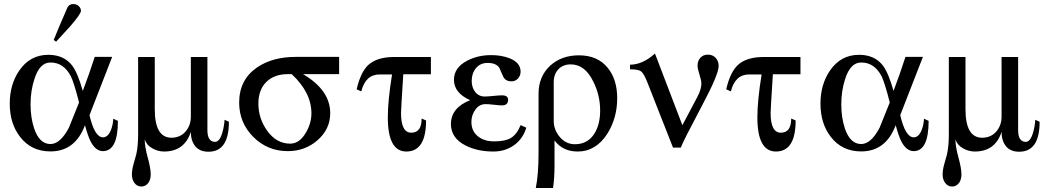

<svg xmlns="http://www.w3.org/2000/svg" viewBox="-20 -731 5192 951"><path d="M564 -132.3Q564 17.1 490.2 17.6Q453.6 17.6 428.7 -30.8Q416 -55.2 400.9 -110.8Q352.1 19 230 19Q134.3 19 79.1 -53.7Q28.3 -119.1 28.3 -217.8Q28.3 -312.5 75.2 -381.3Q128.9 -459.5 219.2 -459.5Q296.9 -459.5 337.9 -405.8Q364.7 -370.1 390.1 -280.8Q420.9 -361.3 449.2 -449.2H535.6L423.3 -160.6Q448.7 -50.8 490.2 -50.8Q514.6 -50.8 529.3 -86.4Q539.6 -112.3 541 -143.1ZM371.6 -223.6Q346.2 -322.3 331.5 -352.1Q295.9 -421.9 229.5 -421.4Q176.3 -421.4 150.4 -339.4Q131.3 -280.8 131.3 -214.4Q131.3 -147.9 149.4 -94.2Q175.3 -17.6 230 -17.6Q278.8 -17.6 321.3 -98.6Q324.2 -104.5 371.6 -223.6ZM380.9 -677.2Q380.9 -662.1 327.6 -600.6Q293 -562.5 257.8 -524.4L246.1 -533.2Q267.6 -587.9 314 -693.8Q322.8 -711.4 344.2 -710.9Q357.9 -710.9 369.4 -701.2Q380.9 -691.4 380.9 -677.2Z M1113.8 -127.9Q1113.8 21 1012.2 20.5Q969.7 20.5 947.5 -6.3Q925.3 -33.2 925.3 -77.6Q893.6 19.5 792.5 19.5Q762.2 19.5 733.9 3.4Q705.6 -12.7 696.8 -40.5Q696.8 -4.9 711.7 49.1Q726.6 103 726.6 132.8Q726.6 156.7 715.8 173.3Q702.1 192.9 680.2 192.9Q658.2 192.9 644.5 173.3Q633.3 156.7 633.3 132.8Q633.3 111.3 641.1 83Q648.4 58.6 654.8 34.2Q664.1 -6.8 664.1 -64.9V-448.7H746.6V-189.9Q746.6 -49.3 828.6 -48.8Q872.1 -48.8 898.7 -79.1Q925.3 -109.4 925.3 -153.3V-448.7H1007.3V-86.4Q1007.3 -28.8 1044.9 -28.3Q1067.9 -28.3 1081.1 -73.7Q1090.3 -104.5 1092.3 -137.7Z M1659.7 -363.8H1481Q1615.2 -284.7 1615.7 -170.9Q1615.7 -90.3 1550.8 -34.7Q1489.3 17.6 1405.8 17.6Q1305.2 17.6 1234.9 -52.5Q1164.6 -122.6 1164.6 -223.1Q1164.6 -335.4 1252.4 -396.5Q1330.1 -449.7 1446.3 -449.2H1659.7ZM1522.5 -169.9Q1522.5 -272.9 1424.8 -363.8H1405.8Q1337.9 -363.8 1298.8 -324.7Q1259.8 -286.1 1259.8 -217.8Q1259.8 -146 1301.8 -85.4Q1348.6 -19.5 1417 -19.5Q1463.9 -19.5 1495.1 -74.2Q1522.5 -120.1 1522.5 -169.9Z M2114.3 -363.3H1977.5Q1966.3 -187 1966.3 -171.9Q1966.3 -73.7 2017.1 -73.7Q2068.4 -73.7 2068.4 -144L2090.3 -134.3Q2090.3 19.5 1992.7 19.5Q1900.9 19.5 1900.9 -149.4Q1900.9 -233.4 1921.9 -362.3H1860.4Q1790.5 -362.3 1769.5 -278.3L1746.6 -288.6Q1765.6 -372.6 1804.2 -409.2Q1847.7 -448.7 1931.6 -448.7H2114.3Z M2586.9 -98.6Q2570.3 -43.5 2526.4 -12Q2482.4 19.5 2423.8 19.5Q2346.2 19.5 2288.1 -9.3Q2213.9 -45.9 2213.4 -116.2Q2213.4 -196.8 2308.6 -234.9Q2228.5 -270.5 2228.5 -335.9Q2228.5 -396 2293.5 -430.2Q2346.7 -458 2412.1 -458Q2464.4 -458 2503.9 -442.4Q2558.6 -420.9 2558.6 -376Q2558.6 -356.9 2545.9 -342.5Q2533.2 -328.1 2513.2 -328.1Q2483.9 -328.1 2472.2 -352.1Q2462.9 -373.5 2453.1 -395.5Q2436.5 -419.4 2395.5 -419.4Q2358.9 -419.4 2337.6 -393.6Q2316.4 -367.7 2316.4 -330.6Q2316.4 -299.8 2332 -277.8Q2349.6 -253.4 2379.9 -252.9Q2395 -252.9 2423.8 -255.9Q2452.6 -258.8 2466.8 -258.8Q2497.1 -258.8 2496.6 -235.8Q2496.6 -209 2465.8 -209Q2453.1 -209 2426.3 -212.2Q2399.4 -215.3 2385.7 -215.3Q2354 -215.3 2334.5 -188Q2314.9 -160.6 2314.9 -127.4Q2314.9 -80.6 2348.6 -54.7Q2379.4 -30.8 2427.2 -30.8Q2481.9 -30.8 2509.3 -46.9Q2540 -64.5 2558.6 -111.3Z M3037.1 -244.6Q3037.1 -147.9 2989.3 -70.3Q2932.1 19.5 2841.8 19.5Q2766.6 19.5 2726.6 -35.6V86.4Q2726.6 152.8 2719.2 200.2H2633.8Q2647.5 134.8 2647.5 22.9V-266.6Q2647.5 -352.1 2705.1 -405.8Q2761.2 -457 2847.7 -457Q2939.5 -457 2989.7 -395.5Q3037.1 -337.9 3037.1 -244.6ZM2952.6 -183.6Q2952.6 -260.3 2918 -328.1Q2877 -412.1 2807.1 -412.1Q2768.6 -412.1 2745.6 -387.7Q2722.7 -363.3 2722.7 -324.2V-132.3Q2722.7 -87.9 2752.9 -52.2Q2783.2 -16.6 2827.6 -16.6Q2891.6 -16.6 2924.8 -70.3Q2952.6 -115.7 2952.6 -183.6Z M3539.6 -404.3Q3539.6 -362.3 3458 -209.5Q3363.3 -30.8 3352.1 0H3313.5L3186 -324.2Q3169.4 -366.2 3156 -377Q3142.6 -387.7 3100.6 -387.7V-410.6Q3162.6 -410.6 3224.1 -465.8L3359.9 -110.8L3434.1 -251Q3453.6 -288.1 3454.1 -316.4Q3454.1 -332 3444.6 -361.3Q3435.1 -390.6 3435.1 -406.7Q3435.1 -429.7 3449.2 -445.1Q3463.4 -460.4 3486.3 -460.4Q3510.3 -460.4 3524.9 -444.3Q3539.6 -428.2 3539.6 -404.3Z M3944.8 -363.3H3808.1Q3796.9 -187 3796.9 -171.9Q3796.9 -73.7 3847.7 -73.7Q3898.9 -73.7 3898.9 -144L3920.9 -134.3Q3920.9 19.5 3823.2 19.5Q3731.4 19.5 3731.4 -149.4Q3731.4 -233.4 3752.4 -362.3H3690.9Q3621.1 -362.3 3600.1 -278.3L3577.1 -288.6Q3596.2 -372.6 3634.8 -409.2Q3678.2 -448.7 3762.2 -448.7H3944.8Z M4579.6 -132.3Q4579.6 17.1 4505.9 17.6Q4469.2 17.6 4444.3 -30.8Q4431.6 -55.2 4416.5 -110.8Q4367.7 19 4245.6 19Q4149.9 19 4094.7 -53.7Q4043.9 -119.1 4043.9 -217.8Q4043.9 -312.5 4090.8 -381.3Q4144.5 -459.5 4234.9 -459.5Q4312.5 -459.5 4353.5 -405.8Q4380.4 -370.1 4405.8 -280.8Q4436.5 -361.3 4464.8 -449.2H4551.3L4439 -160.6Q4464.4 -50.8 4505.9 -50.8Q4530.3 -50.8 4544.9 -86.4Q4555.2 -112.3 4556.6 -143.1ZM4387.2 -223.6Q4361.8 -322.3 4347.2 -352.1Q4311.5 -421.9 4245.1 -421.4Q4191.9 -421.4 4166 -339.4Q4147 -280.8 4147 -214.4Q4147 -147.9 4165 -94.2Q4190.9 -17.6 4245.6 -17.6Q4294.4 -17.6 4336.9 -98.6Q4339.8 -104.5 4387.2 -223.6Z M5129.4 -127.9Q5129.4 21 5027.8 20.5Q4985.4 20.5 4963.1 -6.3Q4940.9 -33.2 4940.9 -77.6Q4909.2 19.5 4808.1 19.5Q4777.8 19.5 4749.5 3.4Q4721.2 -12.7 4712.4 -40.5Q4712.4 -4.9 4727.3 49.1Q4742.2 103 4742.2 132.8Q4742.2 156.7 4731.4 173.3Q4717.8 192.9 4695.8 192.9Q4673.8 192.9 4660.2 173.3Q4648.9 156.7 4648.9 132.8Q4648.9 111.3 4656.7 83Q4664.1 58.6 4670.4 34.2Q4679.7 -6.8 4679.7 -64.9V-448.7H4762.2V-189.9Q4762.2 -49.3 4844.2 -48.8Q4887.7 -48.8 4914.3 -79.1Q4940.9 -109.4 4940.9 -153.3V-448.7H5022.9V-86.4Q5022.9 -28.8 5060.5 -28.3Q5083.5 -28.3 5096.7 -73.7Q5106 -104.5 5107.9 -137.7Z"/></svg>

Font: Accordance
Style: Regular
Weight: 400
Version: Version 1.1 (build May 11, 2018) Miklal Software Solutions, 